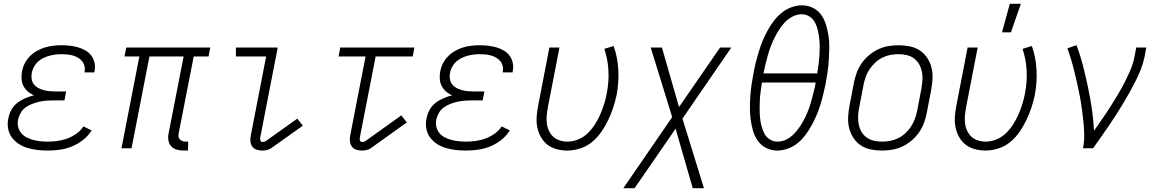

<svg xmlns="http://www.w3.org/2000/svg" viewBox="-20 -780 6090 1010"><path d="M232 12Q204 12 177.5 9Q151 6 125.5 -1.5Q100 -9 78.5 -23Q57 -37 42 -57.5Q27 -78 22.5 -104.5Q18 -131 24 -158Q28 -181 40 -202.5Q52 -224 71.5 -239Q91 -254 113.5 -263.5Q136 -273 159 -279Q141 -286 126.5 -298.5Q112 -311 103.5 -327.5Q95 -344 93.5 -364.5Q92 -385 96 -405Q100 -427 110.5 -447.5Q121 -468 137.5 -484.5Q154 -501 174.5 -512.5Q195 -524 216.5 -530.5Q238 -537 260 -539.5Q282 -542 303 -542Q326 -542 348 -539.5Q370 -537 391 -531Q412 -525 430.5 -514Q449 -503 461 -486.5Q473 -470 477.5 -448.5Q482 -427 477 -404L476 -399H424L425 -402Q428 -418 424.5 -432.5Q421 -447 412 -458Q403 -469 390.5 -476.5Q378 -484 363.5 -488Q349 -492 334 -493.5Q319 -495 304 -495Q288 -495 271.5 -493Q255 -491 239 -486.5Q223 -482 207.5 -474.5Q192 -467 179 -455Q166 -443 158 -427.5Q150 -412 147 -396Q144 -380 146.5 -364.5Q149 -349 157.5 -337.5Q166 -326 179 -318.5Q192 -311 207.5 -306.5Q223 -302 238.5 -300.5Q254 -299 270 -299H328L319 -252H261Q243 -252 224.5 -250.5Q206 -249 187.5 -245Q169 -241 150.5 -234Q132 -227 115.5 -215.5Q99 -204 89 -186.5Q79 -169 75 -151Q71 -131 75.5 -112.5Q80 -94 91.5 -80Q103 -66 119.5 -57.5Q136 -49 154.5 -44Q173 -39 192.5 -37Q212 -35 232 -35Q257 -35 282.5 -38.5Q308 -42 333 -51Q358 -60 381.5 -76.5Q405 -93 419 -115L462 -94Q444 -65 416.5 -43.5Q389 -22 358 -9.5Q327 3 295 7.5Q263 12 232 12Z M945 12Q927 12 909.5 7Q892 2 880.5 -10.5Q869 -23 866 -41.5Q863 -60 867 -79L946 -483H766L672 0H619L713 -483H635L644 -530H1086L1077 -483H999L920 -79Q918 -70 919 -61.5Q920 -53 925.5 -47Q931 -41 939 -38Q947 -35 955 -35H970L969 12Z M1361 12Q1345 12 1330.5 7.5Q1316 3 1307.5 -8.5Q1299 -20 1297.5 -35.5Q1296 -51 1299 -66L1380 -483H1221V-530H1441L1349 -57Q1347 -49 1350 -41Q1353 -33 1361 -33Q1365 -33 1369.5 -34Q1374 -35 1377 -37L1544 -156L1573 -119L1406 0Q1395 7 1383.5 9.5Q1372 12 1361 12Z M1884 12Q1869 12 1854.5 7.5Q1840 3 1831.5 -8.5Q1823 -20 1821 -35.5Q1819 -51 1822 -66L1903 -483H1761L1770 -530H2160L2151 -483H1956L1873 -57Q1871 -49 1873.5 -41Q1876 -33 1885 -33Q1889 -33 1893.5 -34Q1898 -35 1901 -37L2091 -173L2120 -136L1930 0Q1919 7 1907.5 9.5Q1896 12 1884 12Z M2432 12Q2404 12 2377.5 9Q2351 6 2325.5 -1.5Q2300 -9 2278.5 -23Q2257 -37 2242 -57.5Q2227 -78 2222.5 -104.5Q2218 -131 2224 -158Q2228 -181 2240 -202.5Q2252 -224 2271.5 -239Q2291 -254 2313.5 -263.5Q2336 -273 2359 -279Q2341 -286 2326.5 -298.5Q2312 -311 2303.5 -327.5Q2295 -344 2293.5 -364.5Q2292 -385 2296 -405Q2300 -427 2310.5 -447.5Q2321 -468 2337.5 -484.5Q2354 -501 2374.5 -512.5Q2395 -524 2416.5 -530.5Q2438 -537 2460 -539.5Q2482 -542 2503 -542Q2526 -542 2548 -539.5Q2570 -537 2591 -531Q2612 -525 2630.5 -514Q2649 -503 2661 -486.5Q2673 -470 2677.5 -448.5Q2682 -427 2677 -404L2676 -399H2624L2625 -402Q2628 -418 2624.5 -432.5Q2621 -447 2612 -458Q2603 -469 2590.5 -476.5Q2578 -484 2563.5 -488Q2549 -492 2534 -493.5Q2519 -495 2504 -495Q2488 -495 2471.5 -493Q2455 -491 2439 -486.5Q2423 -482 2407.5 -474.5Q2392 -467 2379 -455Q2366 -443 2358 -427.5Q2350 -412 2347 -396Q2344 -380 2346.5 -364.5Q2349 -349 2357.5 -337.5Q2366 -326 2379 -318.5Q2392 -311 2407.5 -306.5Q2423 -302 2438.5 -300.5Q2454 -299 2470 -299H2528L2519 -252H2461Q2443 -252 2424.5 -250.5Q2406 -249 2387.5 -245Q2369 -241 2350.5 -234Q2332 -227 2315.5 -215.5Q2299 -204 2289 -186.5Q2279 -169 2275 -151Q2271 -131 2275.5 -112.5Q2280 -94 2291.5 -80Q2303 -66 2319.5 -57.5Q2336 -49 2354.5 -44Q2373 -39 2392.5 -37Q2412 -35 2432 -35Q2457 -35 2482.5 -38.5Q2508 -42 2533 -51Q2558 -60 2581.5 -76.5Q2605 -93 2619 -115L2662 -94Q2644 -65 2616.5 -43.5Q2589 -22 2558 -9.5Q2527 3 2495 7.5Q2463 12 2432 12Z M2964 12Q2935 12 2907.5 4.5Q2880 -3 2859.5 -19Q2839 -35 2825.5 -59Q2812 -83 2806.5 -110Q2801 -137 2803 -166Q2805 -195 2811 -225L2870 -530H2923L2862 -216Q2858 -194 2856 -173Q2854 -152 2856.5 -131.5Q2859 -111 2867.5 -92.5Q2876 -74 2890 -61Q2904 -48 2924 -41.5Q2944 -35 2965 -35Q2993 -35 3021.5 -46.5Q3050 -58 3072 -79.5Q3094 -101 3110.5 -127Q3127 -153 3138.5 -180Q3150 -207 3158.5 -234.5Q3167 -262 3172 -290Q3184 -351 3180.5 -410.5Q3177 -470 3159 -523L3208 -538Q3229 -479 3232.5 -413.5Q3236 -348 3224 -282Q3217 -248 3206 -215Q3195 -182 3180 -150Q3165 -118 3144 -87.5Q3123 -57 3095 -33.5Q3067 -10 3032 1Q2997 12 2964 12Z M3683 210H3624L3534 -103L3318 210H3259L3516 -164L3403 -530H3462L3552 -217L3768 -530H3827L3570 -156Z M4069 12Q4037 12 4010.5 -1.5Q3984 -15 3967 -38.5Q3950 -62 3941.5 -91Q3933 -120 3929 -150Q3925 -180 3925 -211.5Q3925 -243 3927 -274.5Q3929 -306 3934 -338Q3939 -370 3945 -402Q3950 -429 3957 -456.5Q3964 -484 3972.5 -511.5Q3981 -539 3992 -565.5Q4003 -592 4017 -618Q4031 -644 4049.5 -668.5Q4068 -693 4091 -712Q4114 -731 4142.5 -741.5Q4171 -752 4198 -752Q4230 -752 4257 -738.5Q4284 -725 4300.5 -701Q4317 -677 4325.5 -648.5Q4334 -620 4338.5 -590Q4343 -560 4342.5 -528.5Q4342 -497 4340 -465.5Q4338 -434 4333.5 -402Q4329 -370 4323 -338Q4317 -311 4310.5 -283.5Q4304 -256 4295.5 -228.5Q4287 -201 4275.5 -174Q4264 -147 4250 -121.5Q4236 -96 4218 -71.5Q4200 -47 4177 -28Q4154 -9 4125 1.5Q4096 12 4069 12ZM3996 -394H4279Q4283 -417 4286 -440.5Q4289 -464 4290.5 -487Q4292 -510 4292 -533Q4292 -556 4289.5 -578Q4287 -600 4282 -621.5Q4277 -643 4267 -662Q4257 -681 4238.5 -693Q4220 -705 4197 -705Q4173 -705 4149.5 -693Q4126 -681 4108.5 -662.5Q4091 -644 4077.5 -622.5Q4064 -601 4053 -578.5Q4042 -556 4033.5 -533Q4025 -510 4018.5 -487Q4012 -464 4006.5 -440.5Q4001 -417 3996 -394ZM4071 -35Q4095 -35 4118 -47Q4141 -59 4158.5 -77.5Q4176 -96 4190 -117.5Q4204 -139 4215 -161.5Q4226 -184 4234.5 -207Q4243 -230 4249 -253Q4255 -276 4261 -299.5Q4267 -323 4271 -346H3988Q3985 -323 3981.5 -299.5Q3978 -276 3977 -253Q3976 -230 3976 -207Q3976 -184 3978 -162Q3980 -140 3985.5 -118.5Q3991 -97 4000.5 -78Q4010 -59 4029 -47Q4048 -35 4071 -35Z M4619 12Q4589 12 4560 6Q4531 0 4508 -15.5Q4485 -31 4469.5 -54.5Q4454 -78 4447 -106Q4440 -134 4441.5 -164Q4443 -194 4449 -225L4472 -345Q4477 -371 4486.5 -397Q4496 -423 4512.5 -447Q4529 -471 4552 -490Q4575 -509 4600.5 -521Q4626 -533 4653 -537.5Q4680 -542 4707 -542Q4737 -542 4766.5 -536Q4796 -530 4819 -514.5Q4842 -499 4857.5 -475.5Q4873 -452 4880 -424Q4887 -396 4885.5 -366Q4884 -336 4878 -305L4855 -185Q4850 -159 4840.5 -133Q4831 -107 4814 -83Q4797 -59 4774.5 -40Q4752 -21 4726 -9Q4700 3 4673 7.5Q4646 12 4619 12ZM4621 -35Q4642 -35 4663 -39Q4684 -43 4704.5 -53Q4725 -63 4742 -78.5Q4759 -94 4771.5 -113Q4784 -132 4792 -153Q4800 -174 4804 -194L4827 -314Q4831 -337 4832.5 -359.5Q4834 -382 4829.5 -403Q4825 -424 4815 -442Q4805 -460 4788.5 -472.5Q4772 -485 4750.5 -490Q4729 -495 4706 -495Q4685 -495 4663.5 -491Q4642 -487 4622 -477Q4602 -467 4585 -451.5Q4568 -436 4555 -417Q4542 -398 4534.5 -377Q4527 -356 4523 -336L4500 -216Q4495 -193 4494 -170.5Q4493 -148 4497 -127Q4501 -106 4511 -88Q4521 -70 4538 -57.5Q4555 -45 4576.5 -40Q4598 -35 4621 -35Z M5164 12Q5135 12 5107.5 4.5Q5080 -3 5059.5 -19Q5039 -35 5025.5 -59Q5012 -83 5006.5 -110Q5001 -137 5003 -166Q5005 -195 5011 -225L5070 -530H5123L5062 -216Q5058 -194 5056 -173Q5054 -152 5056.5 -131.5Q5059 -111 5067.5 -92.5Q5076 -74 5090 -61Q5104 -48 5124 -41.5Q5144 -35 5165 -35Q5193 -35 5221.5 -46.5Q5250 -58 5272 -79.5Q5294 -101 5310.5 -127Q5327 -153 5338.5 -180Q5350 -207 5358.5 -234.5Q5367 -262 5372 -290Q5384 -351 5380.5 -410.5Q5377 -470 5359 -523L5408 -538Q5429 -479 5432.5 -413.5Q5436 -348 5424 -282Q5417 -248 5406 -215Q5395 -182 5380 -150Q5365 -118 5344 -87.5Q5323 -57 5295 -33.5Q5267 -10 5232 1Q5197 12 5164 12ZM5251 -610 5292 -760H5350L5298 -610Z M5677 0Q5684 -35 5683.5 -69.5Q5683 -104 5679.5 -137.5Q5676 -171 5671.5 -204.5Q5667 -238 5661 -270.5Q5655 -303 5647.5 -335.5Q5640 -368 5632.5 -400Q5625 -432 5615.5 -463.5Q5606 -495 5595 -526L5643 -542Q5663 -489 5677 -434Q5691 -379 5703 -322.5Q5715 -266 5723.5 -208.5Q5732 -151 5735 -92Q5756 -123 5777.5 -153.5Q5799 -184 5819 -215.5Q5839 -247 5858 -278.5Q5877 -310 5894 -343Q5911 -376 5925.5 -409.5Q5940 -443 5947 -477L5957 -530H6010L6000 -477Q5993 -445 5980.5 -413.5Q5968 -382 5952.5 -351.5Q5937 -321 5920 -290.5Q5903 -260 5885 -230.5Q5867 -201 5848.5 -172Q5830 -143 5810 -114Q5790 -85 5770 -56.5Q5750 -28 5730 0Z"/></svg>

Font: Lode Dark
Style: Italic
Weight: 400
Italic angle: -11°
Monospace: yes
Designer: Belleve Invis
Foundry: Belleve Invis
Version: Version 29.2.0; ttfautohint (v1.8.3)